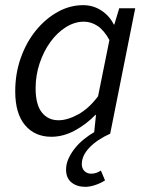

<svg xmlns="http://www.w3.org/2000/svg" viewBox="-20 -518 577 744"><path d="M39 -164Q39 -234 61 -295Q83 -356 120 -401Q157 -446 204 -472Q251 -498 302 -498Q341 -498 372.5 -477.5Q404 -457 421 -423H423L442 -486H504L407 0Q356 23 326.5 54Q297 85 297 118Q297 135 307.5 145Q318 155 333 155Q344 155 352.5 152Q361 149 371 143L387 181Q370 192 349 199Q328 206 311 206Q278 206 257 189Q236 172 236 139Q236 117 246 95.5Q256 74 271.5 55Q287 36 306.5 20.5Q326 5 345 -6L352 -73H350Q314 -36 269.5 -12Q225 12 179 12Q115 12 77 -33Q39 -78 39 -164ZM207 -52Q241 -52 282.5 -74.5Q324 -97 360 -145L404 -363Q383 -401 358 -417.5Q333 -434 305 -434Q269 -434 235 -412.5Q201 -391 175 -355Q149 -319 133.5 -272.5Q118 -226 118 -176Q118 -113 142 -82.5Q166 -52 207 -52Z"/></svg>

Font: mr_Source Sans Pro
Style: Italic
Weight: 400
Italic angle: -11°
Designer: Paul D. Hunt
Foundry: Adobe Systems Incorporated
Version: Version 1.036;July 10, 2024;FontCreator 11.5.0.2430 64-bit